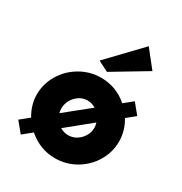

<svg xmlns="http://www.w3.org/2000/svg" viewBox="-192 -966 1062 1122"><g transform="rotate(30 339.0 -405.5)"><path d="M41 -73.2 100.1 -121.1Q61 -186.5 61 -255.9Q61 -327.1 98.4 -389.9Q135.7 -452.6 200.2 -490.2Q264.6 -527.8 338.9 -527.8Q441.9 -527.8 519 -460L577.1 -506.8L632.8 -439L576.2 -393.1Q615.2 -328.6 615.2 -255.9Q615.2 -184.6 578.1 -122.1Q541 -59.6 477.1 -22.2Q413.1 15.1 338.9 15.1Q237.8 15.1 157.2 -54.2L97.2 -4.9ZM226.1 -255.9Q226.1 -239.3 230 -226.1L392.1 -356.9Q365.7 -373 337.9 -373Q292.5 -373 259.3 -337.9Q226.1 -302.7 226.1 -255.9ZM283.2 -155.8Q309.1 -140.1 337.9 -140.1Q383.3 -140.1 416.7 -174.6Q450.2 -209 450.2 -255.9Q450.2 -269 444.8 -287.1ZM279.8 -609.9 486.8 -826.2 578.1 -710.9 350.1 -574.2Z"/></g></svg>

Font: Hussar Preview
Style: Bold
Weight: 700
Foundry: Cannot Into Space Fonts, PlusOne Fonts
Version: Version 2.29RC2 "Millennial"